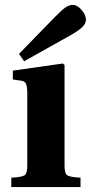

<svg xmlns="http://www.w3.org/2000/svg" viewBox="-20 -760 369 780"><path d="M57.1 -541 202.1 -689.9Q230.5 -719.2 245.8 -729.7Q261.2 -740.2 275.9 -740.2Q293.5 -740.2 311.3 -719.7Q329.1 -699.2 329.1 -680.2Q329.1 -662.6 311.5 -647.2Q293.9 -631.8 261.2 -613.8L78.1 -511.2ZM25.9 0V-38.1Q69.3 -40.5 80.1 -48.1Q90.8 -55.7 90.8 -86.9V-380.9Q90.8 -409.7 85.2 -420.2Q79.6 -430.7 66.9 -432.1L32.2 -437V-473.1L234.9 -502L242.2 -496.1V-86.9Q242.2 -55.7 252.9 -48.1Q263.7 -40.5 307.1 -38.1V0Z"/></svg>

Font: Linguistics Pro
Style: Bold
Weight: 700
Designer: Stefan Peev, Context Ltd
Foundry: Stefan Peev, Context Ltd
Version: Version 001.000